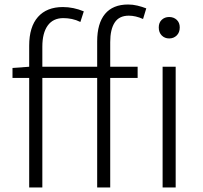

<svg xmlns="http://www.w3.org/2000/svg" viewBox="-20 -828 895 848"><path d="M409.2 0V-483.9H167V0H108.9V-483.9H35.2V-527.8L108.9 -533.2V-626Q108.9 -709.5 147.7 -753.2Q186.5 -796.9 257.8 -796.9Q304.2 -796.9 350.1 -777.8L335 -731Q316.4 -740.2 297.6 -744.1Q278.8 -748 259.8 -748Q214.4 -748 190.7 -715.1Q167 -682.1 167 -622.1V-533.2H409.2V-645Q409.2 -724.6 443.8 -766.4Q478.5 -808.1 545.9 -808.1Q566.4 -808.1 586.9 -803.2Q607.4 -798.3 626 -791L611.8 -744.1Q579.1 -758.8 548.8 -758.8Q506.3 -758.8 486.6 -728.5Q466.8 -698.2 466.8 -642.1V-533.2H587.9V-483.9H466.8V0ZM698.2 0V-533.2H755.9V0ZM727.1 -658.2Q707.5 -658.2 694.3 -671.4Q681.2 -684.6 681.2 -707Q681.2 -728 694.3 -740.5Q707.5 -752.9 727.1 -752.9Q747.1 -752.9 760.5 -740.5Q773.9 -728 773.9 -707Q773.9 -684.6 760.5 -671.4Q747.1 -658.2 727.1 -658.2Z"/></svg>

Font: Source Han Sans CN Light
Style: Regular
Weight: 300
Designer: Ryoko NISHIZUKA  (kana, bopomofo & ideographs); Paul D. Hunt (Latin, Greek & Cyrillic); Sandoll Communications , Soo-you
Foundry: Adobe
Version: Version 2.000;hotconv 1.0.107;makeotfexe 2.5.65593